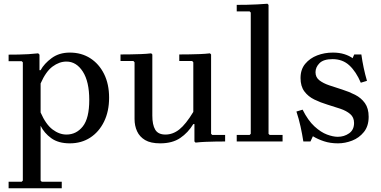

<svg xmlns="http://www.w3.org/2000/svg" viewBox="-20 -756 2037 1026"><path d="M353 -475Q415 -475 462 -445Q509 -415 536 -361Q563 -307 563 -234Q563 -161 536 -106Q509 -51 462 -20.5Q415 10 353 10Q292 10 254 -17.5Q216 -45 197 -84V209L203 215H310V250H26V215H96L102 209V-423L96 -429H26V-464Q52 -464 78.5 -464.5Q105 -465 131.5 -466.5Q158 -468 184 -471L191 -464V-381H197Q216 -416 256 -445.5Q296 -475 353 -475ZM335 -37Q388 -37 422.5 -80.5Q457 -124 457 -222Q457 -320 422.5 -373.5Q388 -427 335 -427Q297 -427 261 -400.5Q225 -374 197 -310V-155Q225 -91 261 -64Q297 -37 335 -37Z M1108 -41 1114 -35H1183V0Q1157 0 1130.5 0.5Q1104 1 1077.5 2Q1051 3 1025 6L1019 0V-93H1013Q985 -47 943 -18.5Q901 10 836 10Q785 10 755.5 -7.5Q726 -25 712.5 -54.5Q699 -84 699 -120V-423L693 -430H624V-465Q650 -465 678.5 -465.5Q707 -466 734.5 -467Q762 -468 788 -471L794 -465V-138Q794 -89 809.5 -63Q825 -37 864 -37Q904 -37 938.5 -64.5Q973 -92 1013 -158V-423L1007 -430H938V-465Q964 -465 992 -465.5Q1020 -466 1048 -467Q1076 -468 1102 -471L1108 -465Z M1245 0V-35H1314L1320 -41V-689L1314 -695H1245V-730Q1271 -730 1298.5 -730.5Q1326 -731 1354.5 -732.5Q1383 -734 1409 -736L1415 -730V-41L1421 -35H1490V0Z M1666 -370Q1666 -343 1686.5 -327Q1707 -311 1739.5 -300Q1772 -289 1808.5 -277.5Q1845 -266 1877.5 -249.5Q1910 -233 1930 -205Q1950 -177 1950 -132Q1950 -82 1924.5 -50.5Q1899 -19 1861.5 -4.5Q1824 10 1786 10Q1745 10 1711.5 -1Q1678 -12 1652 -28L1639 0H1601Q1595 -39 1586 -80Q1577 -121 1564 -160L1597 -170Q1626 -112 1660.5 -80.5Q1695 -49 1727.5 -37Q1760 -25 1785 -25Q1819 -25 1845.5 -43.5Q1872 -62 1872 -99Q1872 -129 1851.5 -146.5Q1831 -164 1798.5 -175Q1766 -186 1729.5 -197Q1693 -208 1660 -224Q1627 -240 1606.5 -267.5Q1586 -295 1586 -339Q1586 -385 1611 -415Q1636 -445 1675 -460Q1714 -475 1759 -475Q1793 -475 1820 -466.5Q1847 -458 1864 -445L1873 -465H1911Q1916 -429 1923.5 -393.5Q1931 -358 1941 -324L1908 -314Q1883 -373 1847 -406.5Q1811 -440 1757 -440Q1709 -440 1687.5 -418.5Q1666 -397 1666 -370Z"/></svg>

Font: Brygada 1918 Medium
Style: Regular
Weight: 500
Designer: Mateusz Machalski | Borys Kosmynka | Przemek Hoffer
Foundry: NIEPODLEGLA 2018
Version: Version 3.006